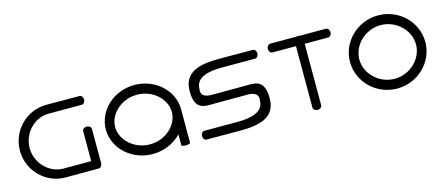

<svg xmlns="http://www.w3.org/2000/svg" viewBox="-45 -1098 3633 1571"><g transform="rotate(-15 1771.0 -312.5)"><path d="M644.8 -614C644.8 -614 531.7 -614.8 363.3 -614.8C195 -614.8 58.4 -476.8 58.4 -307.3C58.4 -137.8 195 0.2 363.3 0.2C531.7 0.2 644.8 -0.6 644.8 -0.6C660.4 -0.6 673.9 -17.7 673.9 -39.9L673.9 -327.5C673.9 -343.5 657.8 -357.2 636.9 -357.2C616 -357.2 599.8 -343.2 599.8 -327L599.8 -74.6C541.3 -74.6 441.3 -74.6 363.1 -74.6C245.1 -74.6 140.8 -179 140.8 -307.3C140.8 -435.6 244.3 -540 361.3 -540C478.3 -540 644.6 -539.9 644.6 -539.9C660.3 -539.9 673.9 -556.1 673.9 -577C673.9 -597.9 660.4 -614 644.8 -614Z M1419.7 -10.5 1420.3 -292.6C1420.3 -454.1 1277.1 -585.2 1101.3 -585.2C925.5 -585.2 782.4 -454.1 782.4 -292.6C782.4 -131.1 926.3 0 1103.1 0C1199.9 0 1286.8 -39.2 1345.6 -101.2C1345.6 -70.6 1345.6 -40.1 1345.6 -9.5C1345.6 5.5 1419.7 4.5 1419.7 -10.5ZM861.1 -292.6C861.1 -404.1 968.8 -502.7 1101.2 -502.7C1233.5 -502.7 1341.3 -404.1 1341.3 -292.6C1341.3 -181.1 1233.5 -82.5 1101.2 -82.5C968.8 -82.5 861.1 -181.1 861.1 -292.6Z M1974.3 -344C1805 -344 1691.3 -343.2 1691.3 -343.2C1586 -342.9 1608.4 -415.3 1608.4 -417.4C1608.4 -511.5 1711.7 -537.6 1828.7 -537.6C1945.6 -537.6 2111.8 -537.5 2111.8 -537.5C2127.5 -537.5 2141.1 -553.7 2141.1 -574.6C2141.1 -595.5 2127.6 -611.6 2112 -611.6C2112 -611.6 1998.9 -612.4 1830.7 -612.4C1662.5 -612.4 1525.9 -582.6 1525.9 -418.3C1525.9 -250.9 1618.2 -268.4 1695.3 -268.4C1864.6 -268.4 1977.8 -269.3 1978.3 -269.1C2083.7 -269.3 2061.3 -197 2061.3 -195C2061.3 -100.8 1957.9 -74.8 1840.9 -74.8C1724 -74.8 1557.8 -74.8 1557.8 -74.8C1542.1 -74.8 1528.5 -58.7 1528.5 -37.8C1528.5 -16.9 1542 -0.7 1557.7 -0.7C1557.7 -0.7 1670.7 0 1838.9 0C2007.2 0 2143.7 -29.8 2143.7 -194.1C2143.7 -361.5 2051.4 -344 1974.3 -344Z M2262.6 -623.9C2246.9 -623.5 2233.2 -607.8 2233.2 -586.9C2233.2 -566 2247 -549.8 2262.9 -549.8C2262.9 -549.7 2357 -549.7 2461.5 -549.7C2461.5 -404.7 2461.6 -29.8 2461.6 -29.8C2461.6 -14.1 2477.8 0 2498.7 0C2519.6 0 2535.7 -13.9 2535.7 -29.8V-549.8C2640.3 -549.8 2734.5 -549.8 2734.5 -549.8C2750.1 -549.8 2764.1 -566 2764.1 -586.9C2764.1 -607.8 2750.5 -623.9 2734.7 -623.9H2512.9C2508.5 -625.3 2503.7 -626 2498.7 -626C2493.6 -626 2488.8 -625.3 2484.4 -623.9Z M2934 -309.6C2934 -430.1 3041.7 -536.7 3174.1 -536.7C3306.4 -536.7 3414.2 -430.1 3414.2 -309.6C3414.2 -189.1 3306.4 -82.5 3174.1 -82.5C3041.7 -82.5 2934 -189.1 2934 -309.6ZM2855.2 -309.6C2855.2 -138.7 2998.3 0 3174.1 0C3349.8 0 3492.9 -138.7 3492.9 -309.6C3492.9 -480.5 3349.8 -619.2 3174.1 -619.2C2998.3 -619.2 2855.2 -480.5 2855.2 -309.6Z"/></g></svg>

Font: Hi.
Style: Tall Regular
Weight: 400
Designer: Mew Too, Robert Jablonski
Foundry: Cannot Into Space Fonts
Version: Version 1.996